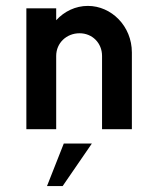

<svg xmlns="http://www.w3.org/2000/svg" viewBox="-20 -440 529 654"><path d="M279.3 -419.9C237.3 -419.9 199.2 -401.4 171.4 -371.1V-411.6H69.8V0H171.4V-249.5C171.4 -293.5 206.5 -326.7 251 -326.7C294.4 -326.7 327.6 -293.5 327.6 -249.5V0H429.2V-261.2C429.2 -351.1 359.4 -419.9 279.3 -419.9ZM140.1 193.8H193.4L293 48.8H197.3Z"/></svg>

Font: Now SemiBold
Style: Regular
Weight: 600
Designer: Alfredo Marco Pradil
Foundry: Alfredo Marco Pradil
Version: Version 1.200;hotconv 1.0.109;makeotfexe 2.5.65596